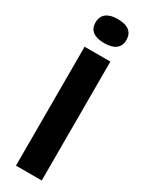

<svg xmlns="http://www.w3.org/2000/svg" viewBox="-224 -889 704 923"><g transform="rotate(30 128.0 -427.5)"><path d="M57 0V-660H200V0ZM129 -722Q87 -722 65.5 -738.5Q44 -755 44 -788Q44 -821 66 -838Q88 -855 129 -855Q172 -855 193.5 -838Q215 -821 215 -788Q215 -756 193.5 -739Q172 -722 129 -722Z"/></g></svg>

Font: Bricolage Grotesque 36pt SemiCondensed
Style: Bold
Weight: 700
Width: 4
Designer: Mathieu Triay
Foundry: Atelier Triay
Version: Version 1.001;gftools[0.9.33.dev8+g029e19f]